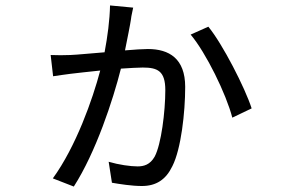

<svg xmlns="http://www.w3.org/2000/svg" viewBox="-20 -637 1040 705"><path d="M384 -617C383 -564 375 -503 364 -445C313 -441 264 -436 238 -435C214 -434 191 -434 166 -435L175 -357C193 -360 218 -363 239 -366C261 -369 303 -373 348 -378C320 -272 259 -99 174 18L251 48C332 -78 395 -270 424 -385C456 -387 485 -389 504 -389C558 -389 587 -377 587 -306C587 -227 572 -107 548 -62C531 -32 508 -26 485 -26C459 -26 416 -32 379 -43L391 34C420 39 464 46 501 46C553 46 589 23 613 -27C645 -90 660 -224 660 -318C660 -422 601 -457 523 -457C505 -457 474 -455 439 -452C448 -497 458 -546 461 -567C462 -579 466 -592 469 -609ZM680 -510C736 -444 811 -291 833 -205L904 -239C880 -314 797 -476 745 -539Z"/></svg>

Font: Noto Sans Mono CJK SC Regular
Style: Regular
Weight: 400
Designer: Ryoko NISHIZUKA (kana & ideographs); Paul D. Hunt (Latin, Greek & Cyrillic); Wenlong ZHANG (bopomofo); Sandoll Communica
Foundry: Adobe Systems Incorporated
Version: Version 1.005;PS 1.005;hotconv 1.0.96;makeotf.lib2.5.65012